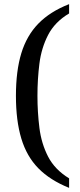

<svg xmlns="http://www.w3.org/2000/svg" viewBox="-20 -780 386 928"><path d="M314 128Q222 91 165.5 33.5Q109 -24 83 -110.5Q57 -197 57 -317Q57 -437 83 -522.5Q109 -608 165.5 -666Q222 -724 314 -760V-715Q245 -674 212.5 -611Q180 -548 170.5 -472.5Q161 -397 161 -317Q161 -238 170.5 -162Q180 -86 212.5 -23Q245 40 314 82Z"/></svg>

Font: Noto Serif Makasar
Style: Regular
Weight: 400
Designer: Sérgio Martins
Version: Version 1.001; ttfautohint (v1.8.4.7-5d5b)